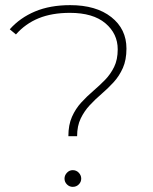

<svg xmlns="http://www.w3.org/2000/svg" viewBox="-20 -724 597 747"><path d="M246 -194Q246 -238 260 -269.5Q274 -301 296 -325Q318 -349 342.5 -370Q367 -391 388.5 -413Q410 -435 424 -463.5Q438 -492 438 -532Q438 -593 390 -633.5Q342 -674 252 -674Q182 -674 130.5 -653Q79 -632 42 -590L18 -610Q58 -655 116.5 -679.5Q175 -704 253 -704Q354 -704 413 -657.5Q472 -611 472 -535Q472 -491 458 -459.5Q444 -428 422 -404Q400 -380 375.5 -359Q351 -338 329.5 -315Q308 -292 294 -263Q280 -234 280 -194ZM263 3Q250 3 240.5 -6.5Q231 -16 231 -29Q231 -42 240.5 -52Q250 -62 263 -62Q277 -62 286.5 -52Q296 -42 296 -29Q296 -16 286.5 -6.5Q277 3 263 3Z"/></svg>

Font: Montserrat ExtraLight
Style: Regular
Weight: 200
Designer: Julieta Ulanovsky
Foundry: Julieta Ulanovsky
Version: Version 9.000; ttfautohint (v1.8.4.7-5d5b)